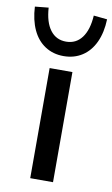

<svg xmlns="http://www.w3.org/2000/svg" viewBox="-125 -792 491 838"><g transform="rotate(10 121.0 -373.5)"><path d="M71 0V-488H172V0ZM121 -550Q75 -550 39.5 -573Q4 -596 -16 -639Q-36 -682 -39 -741L21 -747Q25 -683 51 -648.5Q77 -614 121 -614Q165 -614 191 -648.5Q217 -683 221 -747L281 -741Q279 -682 259 -639Q239 -596 203.5 -573Q168 -550 121 -550Z"/></g></svg>

Font: Nunito Sans 12pt ExtraLight SemiBold
Style: Regular
Weight: 600
Version: Version 3.101;gftools[0.9.27]